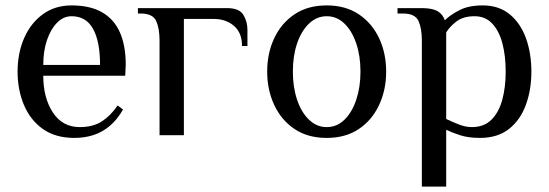

<svg xmlns="http://www.w3.org/2000/svg" viewBox="-20 -500 2031 710"><path d="M255 10Q185 10 138.5 -23Q92 -56 68.5 -112Q45 -168 45 -235Q45 -303 69 -358.5Q93 -414 138 -447Q183 -480 245 -480Q313 -480 357.5 -454.5Q402 -429 423.5 -380Q445 -331 445 -260L443 -220H140Q140 -138 175.5 -84Q211 -30 275 -30Q324 -30 356.5 -51Q389 -72 415 -110L435 -95Q413 -57 385.5 -34Q358 -11 325.5 -0.5Q293 10 255 10ZM140 -260H350Q350 -347 324 -393.5Q298 -440 245 -440Q215 -440 191.5 -416.5Q168 -393 154 -352.5Q140 -312 140 -260Z M570 0V-350Q570 -395 557.5 -422.5Q545 -450 500 -450H490V-470H820Q865 -470 880 -445Q895 -420 895 -390V-330H875Q875 -379 845 -404.5Q815 -430 770 -430H660V0Z M1188 10Q1118 10 1069 -23Q1020 -56 994 -112Q968 -168 968 -235Q968 -303 994 -358.5Q1020 -414 1069 -447Q1118 -480 1188 -480Q1258 -480 1307 -447Q1356 -414 1382 -358.5Q1408 -303 1408 -235Q1408 -168 1382 -112Q1356 -56 1307 -23Q1258 10 1188 10ZM1188 -30Q1226 -30 1254 -57.5Q1282 -85 1297.5 -131.5Q1313 -178 1313 -235Q1313 -293 1297.5 -339Q1282 -385 1254 -412.5Q1226 -440 1188 -440Q1151 -440 1122.5 -412.5Q1094 -385 1078.5 -339Q1063 -293 1063 -235Q1063 -178 1078.5 -131.5Q1094 -85 1122.5 -57.5Q1151 -30 1188 -30Z M1540 190V-350Q1540 -395 1527.5 -422.5Q1515 -450 1470 -450H1450V-470H1540Q1578 -470 1597.5 -459Q1617 -448 1625 -425Q1645 -445 1679 -462.5Q1713 -480 1765 -480Q1825 -480 1865 -447Q1905 -414 1925 -358.5Q1945 -303 1945 -235Q1945 -168 1924.5 -112Q1904 -56 1862 -23Q1820 10 1755 10Q1713 10 1683 0.5Q1653 -9 1630 -20V190ZM1725 -30Q1770 -30 1797.5 -57.5Q1825 -85 1837.5 -131.5Q1850 -178 1850 -235Q1850 -293 1838 -339Q1826 -385 1800.5 -412.5Q1775 -440 1735 -440Q1694 -440 1669 -421.5Q1644 -403 1630 -380V-60Q1653 -49 1677.5 -39.5Q1702 -30 1725 -30Z"/></svg>

Font: El Messiri
Style: Regular
Weight: 400
Designer: Mohamed Gaber
Foundry: Kief Type Foundry
Version: Version 2.020